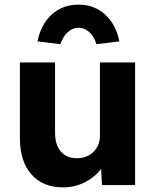

<svg xmlns="http://www.w3.org/2000/svg" viewBox="-20 -800 676 830"><path d="M253 10Q165 10 115.5 -46.5Q66 -103 66 -203V-530H218V-226Q218 -174 243 -145Q268 -116 312 -116Q356 -116 384 -143.5Q412 -171 412 -213V-530H564V0H421L417 -70Q390 -34 346.5 -12Q303 10 253 10ZM241 -609 142 -621Q157 -695 204 -737.5Q251 -780 319 -780Q387 -780 434 -737.5Q481 -695 496 -621L397 -609Q387 -642 366 -661Q345 -680 319 -680Q294 -680 273 -661Q252 -642 241 -609Z"/></svg>

Font: Readex Pro bold
Style: Bold
Weight: 700
Designer: Bonnie Shaver-Troup, Thomas Jockin
Foundry: Lexend
Version: Version 1.200; ttfautohint (v1.8.3)